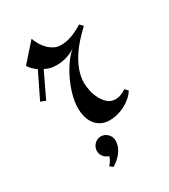

<svg xmlns="http://www.w3.org/2000/svg" viewBox="-145 -471 625 708"><g transform="rotate(-30 167.5 -117.5)"><path d="M317.9 -53.2Q309.1 -39.6 296.4 -28.6Q283.7 -17.6 268.6 -9.8Q253.4 -2 236.8 2.4Q220.2 6.8 204.1 6.8Q182.6 6.8 167.2 -1.2Q151.9 -9.3 142.1 -22.5Q132.3 -35.6 127.7 -53.2Q123 -70.8 123 -89.8Q123 -114.7 130.6 -143.3Q138.2 -171.9 151.1 -199.7Q164.1 -227.5 180.7 -251.5Q197.3 -275.4 215.8 -291Q198.7 -279.8 178.5 -273.4Q158.2 -267.1 137.2 -267.1Q122.1 -267.1 110.8 -269.5Q99.6 -272 85.9 -278.8L35.2 -172.9L14.2 -181.2L66.9 -289.1Q58.6 -294.9 49.1 -304Q39.6 -313 35.2 -321.8L103 -397.9Q107.4 -384.8 115.2 -371.3Q123 -357.9 133.5 -347.4Q144 -336.9 157 -330.1Q169.9 -323.2 185.1 -323.2Q210.9 -323.2 235.4 -332.8Q259.8 -342.3 280.8 -356L293.9 -342.8Q275.4 -325.7 256.6 -304.9Q237.8 -284.2 222.7 -260.7Q207.5 -237.3 198.2 -211.4Q189 -185.5 189 -159.2Q189 -144 193.1 -125.2Q197.3 -106.4 206.1 -89.6Q214.8 -72.8 228 -61.3Q241.2 -49.8 259.8 -49.8Q272.5 -49.8 284.4 -54.4Q296.4 -59.1 306.2 -65.9ZM183.6 81.5Q183.6 94.7 179.2 106.7Q174.8 118.7 167 128.9Q159.2 139.2 149.2 147.7Q139.2 156.2 128.4 162.6L115.7 152.3Q122.1 146.5 127.4 137.5Q132.8 128.4 134.8 120.1Q121.6 116.2 113 105.7Q104.5 95.2 104.5 81.5Q104.5 65.4 116 53.5Q127.4 41.5 143.6 41.5Q160.2 41.5 171.9 53.5Q183.6 65.4 183.6 81.5Z"/></g></svg>

Font: Redressed
Style: Regular
Weight: 400
Designer: Astigmatic (AOETI)
Foundry: Astigmatic (AOETI)
Version: Version 1.001